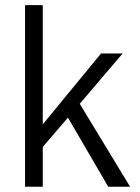

<svg xmlns="http://www.w3.org/2000/svg" viewBox="-20 -710 533 730"><path d="M238.3 -262.7 142.6 -151.4V0H75.2V-690.4H142.6V-237.3L364.3 -506.8H446.3L283.2 -315.4L474.6 0H391.6Z"/></svg>

Font: DINish
Style: Regular
Weight: 400
Designer: Bert Driehuis
Foundry: Playbeing
Version: Version 3.008; git-95204e4c-release